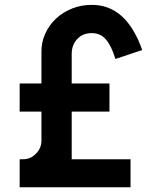

<svg xmlns="http://www.w3.org/2000/svg" viewBox="-20 -786 680 806"><path d="M281 -117.5H528V0H62.5V-117.5H77Q108.5 -117.5 131 -141Q154 -164 154 -196V-317.5H62.5V-435.5H154V-565.5Q153 -607.5 169.8 -644.5Q186.5 -681.5 215.8 -708.5Q245 -735.5 284 -750.8Q323 -766 366.5 -765.5Q510.5 -765.5 577 -576L464.5 -538.5Q448 -593 425 -620Q402 -647 365.5 -647Q327.5 -647 304.5 -622.5Q281 -597.5 281 -559.5V-435.5H439.5V-317.5H281Z"/></svg>

Font: Russisch Sans
Style: Bold
Weight: 700
Designer: Michael Sharanda (font) & Cristiano Sobral (main changes)
Foundry: Michael Sharanda
Version: Version 2.00;September 8, 2020;FontCreator 13.0.0.2681 64-bi